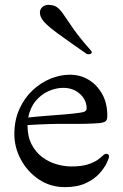

<svg xmlns="http://www.w3.org/2000/svg" viewBox="-20 -756 506 789"><path d="M387 -250Q335 -246 262 -247Q189 -248 93 -242Q93 -195 110 -162.5Q127 -130 154 -110Q181 -90 212.5 -81Q244 -72 273 -72Q314 -72 339.5 -80Q365 -88 379.5 -98Q394 -108 402 -116Q410 -124 417 -124Q428 -124 428 -112Q428 -106 418.5 -86Q409 -66 388.5 -43Q368 -20 333 -3.5Q298 13 247 13Q187 13 140 -18.5Q93 -50 66 -100Q39 -150 39 -205Q39 -262 59.5 -307.5Q80 -353 113.5 -384.5Q147 -416 187 -432.5Q227 -449 267 -449Q310 -449 344.5 -428Q379 -407 400 -369.5Q421 -332 421 -280Q421 -264 414 -258Q407 -252 387 -250ZM240 -395Q210 -395 179.5 -381.5Q149 -368 126.5 -341Q104 -314 96 -273Q131 -277 171 -280Q211 -283 247 -286Q283 -289 303 -292Q321 -294 328.5 -298Q336 -302 336 -311Q336 -345 308.5 -370Q281 -395 240 -395ZM334 -536Q259 -588 218 -618Q177 -648 160.5 -667Q144 -686 144 -704Q144 -718 154 -727Q164 -736 179 -736Q202 -736 215.5 -725.5Q229 -715 243.5 -693Q258 -671 283 -635.5Q308 -600 353 -549Q357 -545 357 -542Q357 -533 344 -533Q339 -533 334 -536Z"/></svg>

Font: Sedan
Style: Regular
Weight: 400
Designer: Sebastian Salazar
Foundry: Sebastian Salazar
Version: Version 1.100; ttfautohint (v1.8.4.7-5d5b)